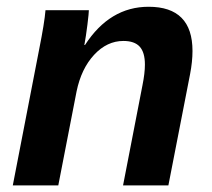

<svg xmlns="http://www.w3.org/2000/svg" viewBox="-20 -559 640 579"><path d="M351.1 0 409.7 -302.2Q417 -338.4 417 -364.3Q417 -400.9 401.4 -418.2Q385.7 -435.5 352.1 -435.5Q302.7 -435.5 263.9 -393.8Q225.1 -352.1 210.9 -283.2L155.8 0H18.6L98.1 -410.2Q114.3 -491.2 117.2 -528.3H248Q248 -520.5 243.7 -485.1Q239.3 -449.7 234.4 -423.3H236.3Q311 -538.6 428.2 -538.6Q560.5 -538.6 560.5 -405.3Q560.5 -373.5 553.2 -335.4L487.8 0Z"/></svg>

Font: Liberation Mono
Style: Bold Italic
Weight: 700
Italic angle: -12°
Monospace: yes
Designer: Steve Matteson
Foundry: Ascender Corporation
Version: Version 2.1.5